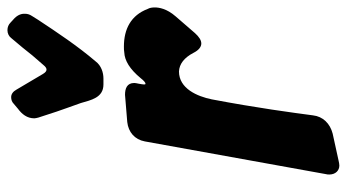

<svg xmlns="http://www.w3.org/2000/svg" viewBox="-228 -706 932 516"><g transform="rotate(-90 238.0 -448.0)"><path d="M331 -657C372 -705 408 -759 443 -812L453 -828C457 -834 459 -840 459 -847C459 -850 460 -862 447 -875L435 -886C430 -891 423 -894 415 -894C406 -894 398 -890 393 -883L388 -877C375 -862 362 -846 347 -827L321 -797C317 -792 313 -789 309 -789C305 -789 301 -792 297 -799L255 -870C250 -879 243 -884 235 -884C228 -884 222 -882 217 -877L204 -866C189 -855 178 -841 178 -822C178 -819 179 -815 180 -811L196 -762C203 -741 211 -720 219 -697C227 -670 233 -636 269 -636H285C301 -636 320 -642 331 -657ZM452 -442C473 -466 476 -487 476 -498C476 -505 475 -512 472 -517C455 -562 418 -581 371 -581C366 -581 360 -581 355 -580C333 -579 310 -565 286 -536C279 -527 274 -523 271 -523C271 -523 269 -522 269 -527C269 -530 270 -535 271 -541C272 -546 273 -550 273 -553C273 -573 258 -578 241 -578L168 -572C141 -569 121 -552 116 -525L28 -38C27 -35 27 -32 27 -29C27 -12 38 -2 51 -2C55 -2 59 -3 64 -4L137 -20C164 -27 183 -46 186 -73C193 -126 206 -224 229 -345C237 -384 258 -433 304 -433C324 -432 341 -419 354 -394C361 -380 370 -373 379 -373C388 -373 397 -379 407 -390Z"/></g></svg>

Font: Bangerz
Style: Bold
Weight: 700
Designer: vernon adams
Foundry: Vernon Adams
Version: Version 2.10;December 28, 2023;FontCreator 13.0.0.2683 64-bi